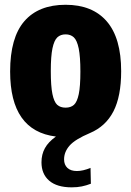

<svg xmlns="http://www.w3.org/2000/svg" viewBox="-20 -578 563 824"><path d="M255 106Q255 129 269.2 142.5Q283.5 156 310 156Q336 156 368.5 142.5L370 210.5Q350.5 218 331.2 222Q312 226 287.5 226Q224.5 226 191.2 197.5Q158 169 158 118.5Q158 84.5 172.8 57.8Q187.5 31 220 8Q23.5 -16 23.5 -271Q23.5 -416.5 84.5 -487Q145.5 -557.5 261.5 -557.5Q377 -557.5 438.5 -486Q500 -414.5 500 -272.5Q500 -164.5 466.8 -100Q433.5 -35.5 366 -7Q302 20 278.5 47Q255 74 255 106ZM198 -273Q198 -208.5 205 -174.5Q212 -140.5 225.5 -128.2Q239 -116 261.5 -116Q284 -116 297.5 -128.2Q311 -140.5 318 -174Q325 -207.5 325 -270.5Q325 -335 317.8 -370Q310.5 -405 296.8 -417.8Q283 -430.5 261.5 -430.5Q240 -430.5 226.2 -417.8Q212.5 -405 205.2 -370.8Q198 -336.5 198 -273Z"/></svg>

Font: Encode Sans Condensed ExtraBold
Style: Regular
Weight: 800
Width: 3
Designer: Multiple Designers
Foundry: Impallari Type
Version: Version 2.000